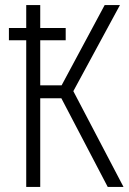

<svg xmlns="http://www.w3.org/2000/svg" viewBox="-20 -734 508 754"><path d="M83 0V-576H15V-624H83V-714H138V-624H238V-576H138V-399H222L391 -714H451L268 -376L465 0H403L221 -348H138V0Z"/></svg>

Font: Noto Sans Condensed Light
Style: Regular
Weight: 300
Width: 3
Designer: Monotype Design Team
Foundry: Monotype Imaging Inc.
Version: Version 2.013; ttfautohint (v1.8.4.7-5d5b)